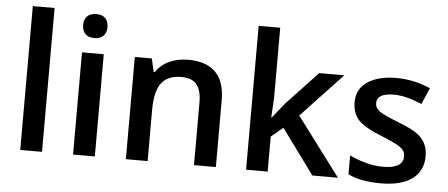

<svg xmlns="http://www.w3.org/2000/svg" viewBox="-48 -793 2122 909"><g transform="rotate(5 1013.0 -338.0)"><path d="M177.2 -683.6V0H73.7V-683.6Z M377 -558.1Q349.1 -558.1 334 -573.2Q318.8 -588.4 318.8 -614.7Q318.8 -642.6 334 -657.5Q349.1 -672.4 377 -672.4Q404.3 -672.4 419.4 -657.5Q434.6 -642.6 434.6 -614.7Q434.6 -588.4 419.4 -573.2Q404.3 -558.1 377 -558.1ZM428.2 -485.8V0H324.7V-485.8Z M1003.4 -316.9V0H899.4V-298.8Q899.4 -355.5 876.7 -383.1Q854 -410.6 805.2 -410.6Q739.7 -410.6 709.5 -371.6Q679.2 -332.5 679.2 -242.2V0H575.7V-485.8H656.7L670.9 -422.4H676.3Q698.2 -457 738.5 -475.8Q778.8 -494.6 828.6 -494.6Q1003.4 -494.6 1003.4 -316.9Z M1244.1 -256.8H1246.6L1305.2 -329.6L1452.1 -485.8H1571.3L1375.5 -277.3L1583.5 0H1461.9L1306.2 -212.9L1249.5 -166.5V0H1147V-683.6H1249.5V-350.1Z M1934.6 -243.2Q1988.3 -206.1 1988.3 -138.2Q1988.3 -67.4 1936.3 -29.3Q1884.3 8.8 1787.6 8.8Q1691.4 8.8 1631.8 -20.5V-109.9Q1717.8 -70.3 1791.5 -70.3Q1886.7 -70.3 1886.7 -127.9Q1886.2 -154.3 1864.3 -170.2Q1842.3 -186 1774.4 -213.9Q1690.4 -246.6 1660.6 -278.8Q1630.9 -311.5 1630.9 -363.3Q1630.9 -425.8 1681.2 -460Q1731.9 -494.6 1818.4 -494.6Q1902.8 -494.6 1980.5 -460L1946.8 -382.3Q1869.1 -415 1814.5 -415Q1732.9 -415 1732.9 -368.2Q1732.9 -344.7 1753.9 -329.6Q1775.4 -314 1847.2 -286.1Q1908.7 -262.2 1934.6 -243.2Z"/></g></svg>

Font: Khula Semibold
Style: Regular
Weight: 600
Designer: Erin McLaughlin, Steve Matteson
Version: Version 1.000;PS 1.0;hotconv 1.0.72;makeotf.lib2.5.5900